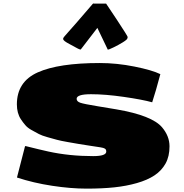

<svg xmlns="http://www.w3.org/2000/svg" viewBox="-20 -1097 1093 1139"><path d="M355 -864.7V-871.1Q355 -873.5 385.7 -907.7Q417 -941.9 530.3 -1074.2Q532.7 -1076.7 534.4 -1076.7Q536.1 -1076.7 537.1 -1075.7H609.4Q610.4 -1075.7 673.8 -979.2Q737.3 -882.8 737.3 -877.9Q737.3 -873 735.8 -871.1V-870.1Q735.8 -862.8 709 -846.2Q682.1 -829.6 653.6 -815.9Q625 -802.2 619.6 -802.2L557.6 -931.6Q461.9 -807.6 460 -804.7V-803.2Q450.7 -803.2 439.9 -809.8Q429.2 -816.4 392.1 -835.7Q355 -855 355 -864.7ZM80.6 -43.9Q82.5 -52.2 127.9 -227.1Q127.9 -230.5 131.8 -230.5Q219.7 -208.5 266.6 -198.2Q391.1 -170.9 532.7 -170.9Q610.4 -170.9 610.4 -197.8Q610.4 -210 602.5 -215.1Q594.7 -220.2 575.2 -223.1Q555.7 -226.1 512.2 -232.7Q468.8 -239.3 445.8 -243.2Q422.9 -247.1 381.3 -254.4Q339.8 -261.7 318.1 -267.6Q296.4 -273.4 262.5 -283Q228.5 -292.5 210 -302.2Q191.4 -312 167 -325.7Q142.6 -339.4 129.9 -355Q116.2 -370.6 103.5 -390.1Q80.1 -425.8 80.1 -477.5Q80.1 -612.3 204.1 -667.7Q328.1 -723.1 572.3 -723.1Q672.9 -723.1 777.6 -702.1Q882.3 -681.2 931.2 -657.2Q903.8 -553.7 882.8 -490.2Q824.7 -506.3 714.8 -522.2Q605 -538.1 519.8 -538.1Q434.6 -538.1 434.6 -510.7Q434.6 -495.1 456.3 -487.5Q478 -480 560.3 -466.6Q642.6 -453.1 670.9 -448.2Q881.8 -412.1 941.4 -341.8Q985.4 -289.6 985.6 -229.5Q985.8 -169.4 962.2 -127Q938.5 -84.5 896.5 -56.6Q854.5 -28.8 792.2 -11Q730 6.8 658.2 14.4Q586.4 22 493.2 22Q399.9 22 289.1 5.1Q178.2 -11.7 80.6 -43.9Z"/></svg>

Font: Seymour One
Style: Book
Weight: 400
Designer: vernon adams
Foundry: vernon adams
Version: Version 1.000; ttfautohint (v0.93) -l 8 -r 50 -G 200 -x 0 -w